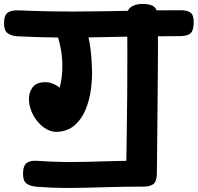

<svg xmlns="http://www.w3.org/2000/svg" viewBox="-92 -816 986 957"><path d="M194.7 -158.9Q159.3 -157.1 127.6 -179.8Q95.9 -202.6 75 -239.6Q54.1 -276.6 52.3 -317.2Q50.6 -351.2 68.3 -377.7Q86.1 -404.2 126.2 -406Q146.8 -407.8 166.7 -400.7Q186.7 -393.7 205.4 -379Q212.2 -404.6 215.5 -432.2Q218.8 -459.9 218.8 -486.4Q218.8 -543.1 205.8 -597.7Q192.9 -652.2 171.1 -696.7L320 -731.1Q337.1 -682.8 346.2 -643.9Q355.2 -605.1 359.8 -567.4Q364.3 -529.7 366.1 -482.9Q368.7 -427.9 361.4 -372.1Q354.1 -316.3 334.2 -268.8Q314.3 -221.3 279.9 -191.5Q245.6 -161.7 194.7 -158.9ZM536.6 42.6Q538.3 -40.2 539.7 -141.4Q541.1 -242.6 542.1 -348.5Q543.1 -454.4 542.8 -555.6Q542.6 -656.8 541.8 -739.6Q540.8 -767.4 561.6 -781.5Q582.4 -795.6 615.4 -796.3Q657.1 -797.3 675.3 -782.8Q693.4 -768.2 694.2 -737Q695.8 -653.2 695.3 -552.1Q694.8 -450.9 693.8 -344.1Q692.8 -237.2 691.8 -136.1Q690.8 -34.9 689.8 48.7ZM-3.4 -635Q-37.2 -637 -55.1 -651.3Q-73 -665.7 -72 -704Q-70.2 -743.3 -51.2 -754.6Q-32.1 -765.9 0.9 -764.3Q151.2 -758 284.4 -758.6Q417.7 -759.2 546.4 -762.1Q675.2 -765 809.2 -765Q842.8 -765 858.9 -751.9Q875 -738.9 873.4 -700.3Q872.4 -660.2 855.4 -648.1Q838.4 -635.9 804.9 -635.9Q602.9 -635.9 399.2 -630.5Q195.4 -625.1 -3.4 -635ZM91.2 114.8Q57.4 112.2 39.6 98.3Q21.7 84.3 22.7 45.8Q24.4 6.4 43.5 -5.3Q62.6 -17.1 95.6 -14.3Q167.9 -9 228.3 -8.6Q288.8 -8.2 348 -9.7Q407.2 -11.2 473.9 -13.1Q540.7 -15 625.8 -15Q659.3 -15 675.4 -1.9Q691.6 11.1 689.8 49.7Q688.8 89.8 671.9 102.1Q655 114.3 621.4 114.3Q536.3 114.3 467.1 116.2Q397.8 118.1 336.8 119.6Q275.8 121.1 216.2 120.6Q156.7 120.1 91.2 114.8Z"/></svg>

Font: Playpen Sans Deva
Style: Regular
Weight: 400
Designer: Pooja Saxena, Gunjan Panchal, Laura Meseguer, Veronika Burian, José Scaglione
Foundry: TypeTogether
Version: Version 2.000